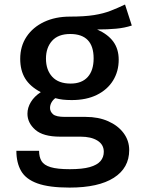

<svg xmlns="http://www.w3.org/2000/svg" viewBox="-20 -615 640 850"><path d="M533.5 -595 563.5 -502Q532 -491.5 494.2 -488Q456.5 -484.5 410 -484.5Q457.5 -463.5 481.5 -430.8Q505.5 -398 505.5 -350.5Q505.5 -299 480.5 -258.5Q455.5 -218 409 -195Q362.5 -172 297.5 -172Q274.5 -172 257.8 -174Q241 -176 225 -180.5Q215 -173.5 208.2 -161.8Q201.5 -150 201.5 -137Q201.5 -121 214.8 -109.2Q228 -97.5 267.5 -97.5H359.5Q416 -97.5 459.2 -78.2Q502.5 -59 527.2 -25.8Q552 7.5 552 49.5Q552 128.5 484 172Q416 215.5 288 215.5Q197.5 215.5 146 197Q94.5 178.5 73.5 142Q52.5 105.5 52.5 52.5H153Q153 80 163.8 98Q174.5 116 204 125Q233.5 134 289 134Q344.5 134 377.2 124.8Q410 115.5 424.8 98.2Q439.5 81 439.5 57Q439.5 25 411.5 7.5Q383.5 -10 336.5 -10H246Q171 -10 136.2 -40.5Q101.5 -71 101.5 -111.5Q101.5 -138.5 116.8 -163.5Q132 -188.5 160.5 -207Q113 -232 91.2 -267.8Q69.5 -303.5 69.5 -354.5Q69.5 -410.5 97.5 -452.5Q125.5 -494.5 175.2 -518Q225 -541.5 290 -541.5Q353.5 -541.5 396 -548.2Q438.5 -555 470.2 -567.5Q502 -580 533.5 -595ZM291 -464.5Q237.5 -464.5 210.5 -434.2Q183.5 -404 183.5 -355.5Q183.5 -305.5 211.2 -275.2Q239 -245 292.5 -245Q342 -245 368.2 -274Q394.5 -303 394.5 -356.5Q394.5 -410.5 368.5 -437.5Q342.5 -464.5 291 -464.5Z"/></svg>

Font: Fira Code Light Medium
Style: Regular
Weight: 500
Monospace: yes
Version: Version 5.002